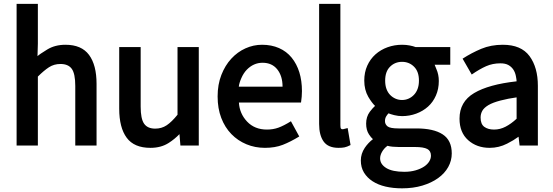

<svg xmlns="http://www.w3.org/2000/svg" viewBox="-20 -747 2894 1005"><path d="M66.9 -726.6H178.2V-518.1L176.3 -453.1Q186.5 -462.9 227.1 -487.8Q267.6 -512.7 322.8 -512.7Q406.7 -512.7 446 -459.7Q485.4 -406.7 485.4 -308.1V14.6H374V-296.9Q374 -361.3 355.7 -386.7Q337.4 -412.1 296.4 -412.1Q262.7 -412.1 236.3 -395Q210 -377.9 178.2 -346.2V14.6H66.9Z M919.4 -44.9Q894 -18.6 863.3 1Q823.2 26.9 767.6 26.9Q682.1 26.9 643.1 -26.1Q604 -79.1 604 -178.2V-500.5H716.3V-189Q716.3 -125 734.4 -99.4Q752.4 -73.7 792.5 -73.7Q826.2 -73.7 852.5 -91.3Q878.9 -108.9 909.2 -146.5V-500.5H1020.5V14.6H924.3Z M1119.1 -242.2Q1119.1 -304.7 1138.7 -354.7Q1158.2 -404.8 1190.7 -439.9Q1223.1 -475.1 1264.9 -493.9Q1306.6 -512.7 1351.6 -512.7Q1400.9 -512.7 1440.4 -495.4Q1480 -478 1506.6 -445.3Q1533.2 -412.6 1546.9 -368.4Q1560.5 -324.2 1560.5 -270Q1560.5 -242.2 1555.7 -210.4H1230.5Q1233.9 -152.3 1273.4 -110.6Q1313 -68.8 1377 -68.8Q1409.2 -68.8 1436.8 -78.6Q1464.4 -88.4 1502.9 -112.3L1546.4 -32.7Q1501 -4.9 1460.4 11Q1419.9 26.9 1366.7 26.9Q1314.9 26.9 1269.8 8.1Q1224.6 -10.7 1190.9 -45.4Q1157.2 -80.1 1138.2 -129.6Q1119.1 -179.2 1119.1 -242.2ZM1459 -293.5Q1459 -349.1 1431.4 -383.8Q1403.8 -418.5 1354 -418.5Q1330.6 -418.5 1309.8 -409.2Q1289.1 -399.9 1272 -382.3Q1254.9 -364.7 1243.4 -338.4Q1231.9 -312 1230 -293.5Z M1650.4 -726.6H1761.7V-91.8Q1761.7 -77.6 1764.6 -74.2Q1767.6 -70.8 1770 -70.8Q1773.9 -70.8 1776.6 -70.8Q1779.3 -70.8 1799.8 -76.7L1814.9 12.2Q1795.9 22 1783.2 24.4Q1770.5 26.9 1752 26.9Q1697.8 26.9 1674.1 -6.1Q1650.4 -39.1 1650.4 -98.1Z M1969.7 82Q1969.7 112.8 2002 132.6Q2034.2 152.3 2096.2 152.3Q2129.4 152.3 2155.8 144.5Q2182.1 136.7 2200 124.8Q2217.8 112.8 2226.8 97.9Q2235.8 83 2235.8 67.9Q2235.8 43 2216.3 32.7Q2196.8 22.5 2152.3 22.5H2068.4Q2053.7 22.5 2036.1 21Q2018.6 19.5 2008.3 16.1Q1990.7 28.8 1980.2 46.9Q1969.7 64.9 1969.7 82ZM1932.1 -18.6Q1921.9 -27.3 1911.1 -43.9Q1896.5 -66.4 1896.5 -100.1Q1896.5 -135.7 1915.5 -161.6Q1931.2 -182.1 1943.4 -192.9V-192.4Q1925.8 -209.5 1907.7 -240.2Q1886.7 -276.9 1886.7 -325.2Q1886.7 -368.2 1902.3 -403.1Q1918 -438 1945.3 -462.4Q1972.7 -486.8 2008.8 -499.8Q2044.9 -512.7 2084.5 -512.7Q2106 -512.7 2124.5 -509Q2143.1 -505.4 2155.8 -500.5H2336.9V-408.2H2257.3Q2251.5 -414.1 2264.2 -385.5Q2276.9 -356.9 2276.9 -323.2Q2276.9 -281.2 2261.7 -246.8Q2246.6 -212.4 2220.5 -189Q2194.3 -165.5 2158.9 -152.3Q2123.5 -139.2 2084.5 -139.2Q2064.5 -139.2 2043.9 -144.3Q2023.4 -149.4 2013.7 -153.8Q2009.8 -150.4 2002.4 -139.4Q1995.1 -128.4 1995.1 -112.8Q1995.1 -96.7 2008.3 -85.7Q2021.5 -74.7 2066.4 -74.7H2160.2Q2249.5 -74.7 2297.1 -43.7Q2344.7 -12.7 2344.7 56.2Q2344.7 93.8 2326.2 127.2Q2307.6 160.6 2273.2 185.3Q2238.8 210 2190.9 224.4Q2143.1 238.8 2084.5 238.8Q2037.6 238.8 1998.5 229.7Q1959.5 220.7 1930.4 201.9Q1901.4 183.1 1885 156Q1868.7 128.9 1868.7 92.8Q1868.7 57.6 1889.6 26.4Q1907.7 0 1932.1 -18.6ZM2084.5 -223.6Q2102.5 -223.6 2118.2 -230.5Q2133.8 -237.3 2146.2 -250Q2158.7 -262.7 2165.8 -281.5Q2172.9 -300.3 2172.9 -325.2Q2172.9 -372.6 2147.2 -397.9Q2121.6 -423.3 2084.5 -423.3Q2047.4 -423.3 2021.7 -397.9Q1996.1 -372.6 1996.1 -325.2Q1996.1 -300.3 2002.9 -281.5Q2009.8 -262.7 2022.2 -250Q2034.7 -237.3 2050.5 -230.5Q2066.4 -223.6 2084.5 -223.6Z M2694.3 -31.7H2694.8ZM2694.8 -31.7Q2667.5 -11.7 2634.3 4.9Q2591.3 26.9 2543 26.9Q2475.6 26.9 2430.4 -13.4Q2385.3 -53.7 2385.3 -126Q2385.3 -214.4 2461.7 -259.8Q2538.1 -305.2 2684.1 -321.3Q2684.1 -329.6 2680.2 -349.4Q2676.3 -369.1 2666.5 -383.5Q2656.7 -397.9 2640.9 -406.7Q2625 -415.5 2599.1 -415.5Q2558.6 -415.5 2524.4 -400.4Q2490.2 -385.3 2449.2 -356.9L2401.4 -439.9Q2448.2 -470.2 2499 -491.5Q2549.8 -512.7 2611.8 -512.7Q2708 -512.7 2751.7 -453.4Q2795.4 -394 2795.4 -297.9V14.6H2699.7L2694.3 -31.7ZM2495.6 -131.8Q2495.6 -97.2 2515.1 -83Q2534.7 -68.8 2565.9 -68.8Q2597.7 -68.8 2626.7 -84Q2655.8 -99.1 2684.1 -125.5V-237.3Q2640.6 -231.4 2600.1 -220.9Q2559.6 -210.4 2536.6 -196.8Q2513.7 -183.1 2504.6 -167Q2495.6 -150.9 2495.6 -131.8Z"/></svg>

Font: Pyidaungsu
Style: Bold
Weight: 700
Designer: Sun Tun
Foundry: MCF
Version: Version 2.005 July 4, 2018; ttfautohint (v1.8.1)